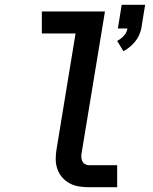

<svg xmlns="http://www.w3.org/2000/svg" viewBox="-20 -783 640 803"><path d="M496 -569 470 -612Q486 -620 498.5 -634Q511 -648 513 -664H473L489 -763H587L571 -664Q568 -650 561.5 -635.5Q555 -621 545 -609Q535 -597 522.5 -586.5Q510 -576 496 -569ZM352 0Q330 0 309 -3.5Q288 -7 270 -17Q252 -27 239 -42.5Q226 -58 219.5 -77.5Q213 -97 213 -118.5Q213 -140 217 -162L296 -643H155V-735H419L322 -147Q320 -138 320 -128.5Q320 -119 323.5 -110.5Q327 -102 335 -97Q343 -92 352 -92H470V0Z"/></svg>

Font: Iosevka SS04 SmBd Ex Obl
Style: Regular
Weight: 600
Width: 7
Italic angle: -9°
Monospace: yes
Designer: Belleve Invis
Foundry: Belleve Invis
Version: Version 19.0.0; ttfautohint (v1.8.4)